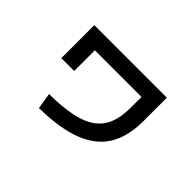

<svg xmlns="http://www.w3.org/2000/svg" viewBox="-97 -865 1194 1194"><g transform="rotate(45 500.0 -268.0)"><path d="M285 -70Q400 -71 480 -87.5Q560 -104 609 -139Q658 -174 681 -230Q704 -286 704 -366V-464H294V-282H181V-572H819V-366Q819 -229 764.5 -141Q710 -53 595 -9.5Q480 34 302 36Z"/></g></svg>

Font: M PLUS 1 SemiBold
Style: Regular
Weight: 600
Designer: Coji Morishita
Foundry: UNDERFOREST DESIGN
Version: Version 1.001